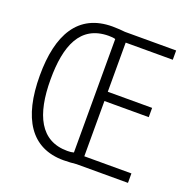

<svg xmlns="http://www.w3.org/2000/svg" viewBox="-128 -937 967 973"><g transform="rotate(20 356.0 -450.0)"><path d="M317 -811C132 -811 55 -672 55 -452C55 -222 139 -89 314 -89C341 -89 363 -91 383 -93H661V-144H407V-442H646V-492H407V-757H661V-807H385C363 -809 345 -811 317 -811ZM314 -760C329 -760 341 -759 351 -756V-144C341 -141 330 -140 316 -140C171 -140 113 -261 113 -452C113 -633 162 -759 314 -760Z"/></g></svg>

Font: Noto Sans Telugu UI Condensed Light
Style: Regular
Weight: 300
Width: 3
Designer: Jelle Bosma - Monotype Design Team
Foundry: Monotype Imaging Inc.
Version: Version 2.005